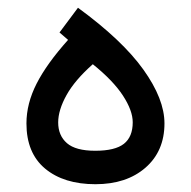

<svg xmlns="http://www.w3.org/2000/svg" viewBox="-20 -475 490 493"><path d="M180.2 -455.1Q293.9 -372.1 348.1 -296.4Q402.3 -220.7 402.3 -158.2Q402.3 -86.9 353.5 -44.4Q304.7 -2 225.1 -2Q144 -2 95.9 -42Q47.9 -82 47.9 -158.2Q47.9 -209 74 -260.3Q100.1 -311.5 154.8 -372.6L132.8 -391.6ZM218.3 -310.1Q172.4 -269.5 150.9 -231Q129.4 -192.4 129.4 -160.6Q129.4 -127 151.9 -107.4Q174.3 -87.9 224.6 -87.9Q275.4 -87.9 298.1 -105.7Q320.8 -123.5 320.8 -161.1Q320.8 -190.9 295.7 -229.5Q270.5 -268.1 218.3 -310.1Z"/></svg>

Font: Vazir WOL
Style: Regular-WOL
Weight: 400
Designer: Saber Rastikerdar
Foundry: Saber Rastikerdar
Version: Version 27.2.2